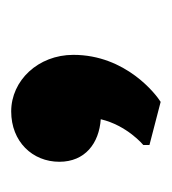

<svg xmlns="http://www.w3.org/2000/svg" viewBox="-2 -208 307 343"><g transform="rotate(-90 151.5 -36.5)"><path d="M34 -84C34 -38 67 -13 110 -10C99 37 64 66 64 66V77L141 97C154 89 225 35 225 -59C225 -122 179 -170 124 -170C70 -170 34 -132 34 -84Z"/></g></svg>

Font: Kufam Arabic Latin Roman Bold
Style: Regular
Weight: 700
Designer: Wael Morcos & Artur Schmal
Version: Version 1.200;PS 001.200;hotconv 1.0.88;makeotf.lib2.5.64775